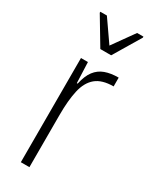

<svg xmlns="http://www.w3.org/2000/svg" viewBox="-189 -768 649 814"><g transform="rotate(30 135.0 -360.5)"><path d="M71 0V-510H105L109 -409H113Q122 -451 140 -474.5Q158 -498 185.5 -508Q213 -518 251 -518V-475Q195 -475 165 -450Q135 -425 124 -376Q113 -327 113 -256V0ZM123 -584 44 -716V-721H76L149 -616L224 -721H255V-716L176 -584Z"/></g></svg>

Font: Saira Condensed ExtraLight
Style: Regular
Weight: 250
Width: 3
Designer: Hector Gatti with collaboration of the Omnibus-Type team
Foundry: Omnibus-Type
Version: Version 1.101